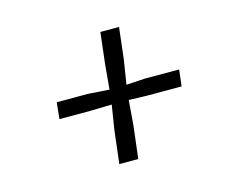

<svg xmlns="http://www.w3.org/2000/svg" viewBox="-73 -706 812 665"><g transform="rotate(-15 333.5 -373.5)"><path d="M347 -144H279L293 -262L307 -350L229 -348H119L125 -407H236L313 -402L321 -491L334 -603H401L388 -491L374 -403L439 -407H564L557 -348H432L368 -350L361 -262Z"/></g></svg>

Font: Merriweather Sans Variable Regular
Style: Italic
Weight: 300
Italic angle: -8°
Designer: Eben Sorkin
Foundry: Eben Sorkin
Version: Version 2.001